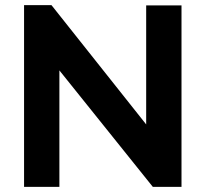

<svg xmlns="http://www.w3.org/2000/svg" viewBox="-20 -730 803 750"><path d="M212 -455V0H74V-710H181L551 -244V-709H689V0H577Z"/></svg>

Font: IngvarSans
Style: Bold
Weight: 700
Version: Version 3.000